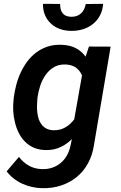

<svg xmlns="http://www.w3.org/2000/svg" viewBox="-20 -771 627 999"><path d="M51.8 -264.6 50.8 -254.4Q47.4 -225.1 48.8 -194.6Q50.3 -164.1 57.6 -135.3Q64.5 -106 77.4 -79.8Q90.3 -53.7 109.9 -34.2Q129.4 -14.2 156.5 -2.4Q183.6 9.3 218.8 9.8Q241.7 10.3 262.5 5.6Q283.2 1 302.2 -9.3Q315.9 -16.1 329.1 -25.9Q342.3 -35.6 354 -47.4L346.7 -12.7Q340.8 15.6 327.9 38.3Q314.9 61 295.9 76.7Q276.9 92.8 252.2 101.3Q227.5 109.9 198.2 108.9Q160.6 107.9 130.9 91.3Q101.1 74.7 78.6 45.4L14.6 120.6Q47.4 163.1 96.4 185.1Q145.5 207 198.2 208Q251.5 209.5 297.4 194.3Q343.3 179.2 379.4 149.9Q414.6 121.1 437.7 79.1Q460.9 37.1 468.8 -15.6L555.7 -528.3L442.9 -528.8L425.3 -476.1Q417 -487.8 406.5 -497.6Q396 -507.3 384.8 -514.6Q365.7 -526.4 343.8 -532Q321.8 -537.6 297.9 -538.1Q259.8 -539.1 227.8 -528.6Q195.8 -518.1 169.9 -499Q143.6 -479.5 123.5 -453.1Q103.5 -426.8 88.9 -396Q74.2 -365.2 65.2 -331.5Q56.2 -297.9 51.8 -264.6ZM174.3 -254.4 175.3 -264.6Q179.2 -293.9 189.2 -324.7Q199.2 -355.5 216.8 -380.4Q233.9 -405.3 259.5 -420.9Q285.2 -436.5 319.8 -435.5Q335.4 -435.1 348.4 -431.4Q361.3 -427.7 372.1 -421.4Q382.8 -414.1 391.6 -403.6Q400.4 -393.1 406.7 -378.9L366.2 -149.9Q356.4 -137.2 345.5 -127Q334.5 -116.7 321.8 -109.4Q308.1 -101.1 292 -96.9Q275.9 -92.8 257.3 -93.3Q236.3 -94.2 221.4 -102.1Q206.5 -109.9 196.8 -122.6Q187 -134.8 181.6 -150.9Q176.3 -167 174.3 -184.6Q171.9 -202.1 172.4 -220.2Q172.9 -238.3 174.3 -254.4ZM516.6 -751 426.3 -750Q423.3 -734.9 417.2 -722.4Q411.1 -710 401.4 -701.2Q391.6 -692.4 379.2 -688Q366.7 -683.6 351.1 -683.6Q334 -684.1 322.8 -689.2Q311.5 -694.3 304.7 -704.1Q298.3 -712.4 295.4 -724.6Q292.5 -736.8 293 -750.5L203.6 -751Q203.1 -718.3 214.1 -692.4Q225.1 -666.5 244.6 -648.9Q263.7 -630.4 290.5 -620.6Q317.4 -610.8 349.6 -610.4Q382.8 -609.9 411.9 -618.9Q440.9 -627.9 463.9 -646.5Q486.3 -664.1 500.2 -690.7Q514.2 -717.3 516.6 -751Z"/></svg>

Font: Roboto Mono SemiBold
Style: Italic
Weight: 600
Italic angle: -10°
Monospace: yes
Designer: Google
Version: Version 3.000